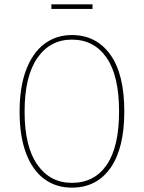

<svg xmlns="http://www.w3.org/2000/svg" viewBox="-20 -852 660 882"><path d="M551 -340Q551 -171 487.5 -80.5Q424 10 310 10Q237 10 183 -30Q129 -70 99.5 -148.5Q70 -227 70 -339Q70 -452 100 -531Q130 -610 184 -650.5Q238 -691 310 -691Q422 -691 486.5 -601.5Q551 -512 551 -340ZM93 -339Q93 -179 151.5 -95.5Q210 -12 310 -12Q414 -12 470.5 -95Q527 -178 527 -340Q527 -504 469.5 -587Q412 -670 310 -670Q210 -670 151.5 -585.5Q93 -501 93 -339ZM405 -811H216V-832H405Z"/></svg>

Font: Fira Sans Condensed Thin
Style: Regular
Weight: 250
Width: 3
Designer: Carrois Corporate & Edenspiekermann AG
Foundry: Carrois Corporate GbR & Edenspiekermann AG
Version: Version 4.203